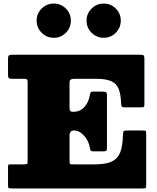

<svg xmlns="http://www.w3.org/2000/svg" viewBox="-20 -1057 880 1077"><path d="M562 -845Q601.5 -845 629.5 -873.2Q657.5 -901.5 657.5 -941.5Q657.5 -981 629.5 -1009Q601.5 -1037 561.5 -1037Q522 -1037 493.8 -1009Q465.5 -981 465.5 -941.5Q465.5 -901.5 493.8 -873.2Q522 -845 562 -845ZM282 -845Q321.5 -845 349.5 -873.2Q377.5 -901.5 377.5 -941.5Q377.5 -981 349.5 -1009Q321.5 -1037 281.5 -1037Q242 -1037 213.8 -1009Q185.5 -981 185.5 -941.5Q185.5 -901.5 213.8 -873.2Q242 -845 282 -845ZM113 -615Q126.5 -615 130.8 -612Q135 -609 135 -596V-156Q135 -140 132 -137.5Q129 -135 113 -135H43Q30.5 -135 27.8 -133.5Q25 -132 25 -119V-18Q25 -2 30 -1Q35 0 50 0H778Q794 0 797 -2.2Q800 -4.5 800 -20V-300Q800 -316.5 798.5 -320.8Q797 -325 780 -325H695Q674.5 -325 672.5 -320Q670.5 -315 669.5 -296Q668 -238.5 654.5 -203Q641 -167.5 607.2 -151.2Q573.5 -135 510 -135H397Q380 -135 375 -136.2Q370 -137.5 370 -155V-296Q370 -311.5 376.5 -318.2Q383 -325 393 -325H396Q415.5 -325 433.8 -311.8Q452 -298.5 465.2 -277.8Q478.5 -257 482.5 -234Q485 -221.5 487.2 -214.8Q489.5 -208 505 -208H559Q573 -208 576.5 -212Q580 -216 580 -229V-519Q580 -535 576 -539Q572 -543 556 -543H500.5Q490 -543 487.5 -536.8Q485 -530.5 483 -519Q477 -484 453.5 -457Q430 -430 391.5 -430H389Q377 -430 373.5 -435.5Q370 -441 370 -459V-591.5Q370 -607.5 377.2 -611.2Q384.5 -615 399 -615H520Q575 -615 604.8 -601.2Q634.5 -587.5 646.2 -556.8Q658 -526 659.5 -475Q660 -465.5 662.5 -460.2Q665 -455 676 -455H771Q785.5 -455 787.8 -457.5Q790 -460 790 -474V-726Q790 -740 786.8 -745Q783.5 -750 769 -750H53Q37.5 -750 31.2 -747Q25 -744 25 -727V-639Q25 -624 28.8 -619.5Q32.5 -615 48 -615Z"/></svg>

Font: Besley Black
Style: Regular
Weight: 900
Designer: Owen Earl
Foundry: indestructible type*
Version: Version 2.001